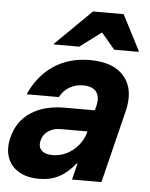

<svg xmlns="http://www.w3.org/2000/svg" viewBox="-52 -759 635 812"><g transform="rotate(5 265.0 -353.5)"><path d="M145 9.2Q92.5 9.2 57.5 -11.7Q22.5 -32.5 9.6 -69.6Q-3.3 -106.7 8.3 -154.2Q25.8 -225 82.9 -262.5Q140 -300 227.5 -300H354.2L359.2 -320Q368.3 -358.3 351.7 -379.6Q335 -400.8 295.8 -400.8Q263.3 -400.8 237.5 -385.4Q211.7 -370 197.5 -342.5H60.8Q97.5 -424.2 162.5 -467.1Q227.5 -510 315 -510Q416.7 -510 462.1 -455Q507.5 -400 484.2 -306.7L408.3 0H283.3L300.8 -70H297.5Q265 -29.2 228.3 -10Q191.7 9.2 145 9.2ZM192.5 -95.8Q223.3 -95.8 250.8 -109.2Q278.3 -122.5 299.2 -146.7Q320 -170.8 329.2 -201.7L330.8 -208.3H217.5Q186.7 -208.3 165 -193.8Q143.3 -179.2 136.7 -153.3Q130 -126.7 145 -111.2Q160 -95.8 192.5 -95.8ZM156.7 -562.5 157.5 -565.8 310 -715.8H440L517.5 -565.8L516.7 -562.5H413.3L355.8 -630.8L265 -562.5Z"/></g></svg>

Font: Funnel Sans Light
Style: Bold Italic
Weight: 700
Italic angle: -14.036°
Version: Version 1.000